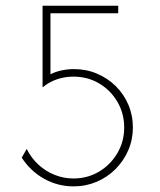

<svg xmlns="http://www.w3.org/2000/svg" viewBox="-20 -645 561 673"><path d="M237.5 8.3Q182.6 8.3 134.7 -18.4Q86.8 -45.1 56.2 -92.4L73.6 -122.9Q89.6 -91 114.9 -67.7Q140.3 -44.4 171.9 -31.9Q203.5 -19.4 237.5 -19.4Q286.8 -19.4 327.1 -43.4Q367.4 -67.4 391.3 -108Q415.3 -148.6 415.3 -197.9Q415.3 -247.2 391.7 -287.8Q368.1 -328.5 327.8 -352.4Q287.5 -376.4 237.5 -376.4Q206.9 -376.4 179.5 -367Q152.1 -357.6 130.6 -339.6H129.2V-625H394.4V-598.6H156.9V-384.7Q175 -393.8 196.2 -398.3Q217.4 -402.8 239.6 -402.8Q282.6 -402.8 320.1 -386.8Q357.6 -370.8 385.8 -343.1Q413.9 -315.3 429.9 -278.1Q445.8 -241 445.8 -197.9Q445.8 -155.6 429.5 -118.1Q413.2 -80.6 384.7 -52.1Q356.2 -23.6 318.4 -7.6Q280.6 8.3 237.5 8.3Z"/></svg>

Font: Afacad Flux Thin
Style: Regular
Weight: 250
Designer: Kristian Moeller
Foundry: Dicotype
Version: Version 1.100